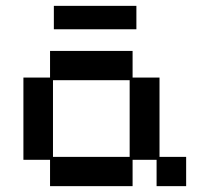

<svg xmlns="http://www.w3.org/2000/svg" viewBox="-20 -624 717 656"><path d="M151 12V-78H60V-359H151V-450H433V-359H525V-88H616V12H515V-78H433V12ZM161 -88H423V-350H161ZM164 -524V-604H446V-524Z"/></svg>

Font: Pixelify Sans
Style: Regular
Weight: 400
Designer: Stefie Justprince
Foundry: Typecalism Foundryline
Version: Version 1.000;February 13, 2025;FontCreator 15.0.0.3015 64-b